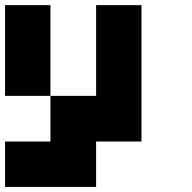

<svg xmlns="http://www.w3.org/2000/svg" viewBox="-20 -740 761 760"><path d="M360.4 -179.7Q360.4 -120.1 360.4 0Q240.2 0 0 0Q0 -59.6 0 -179.7Q59.6 -179.7 179.7 -179.7Q179.7 -240.2 179.7 -360.4Q240.2 -360.4 360.4 -360.4Q360.4 -480.5 360.4 -719.7Q419.9 -719.7 540 -719.7Q540 -540 540 -179.7Q480.5 -179.7 360.4 -179.7ZM0 -719.7Q59.6 -719.7 179.7 -719.7Q179.7 -599.6 179.7 -360.4Q120.1 -360.4 0 -360.4Q0 -480.5 0 -719.7Z"/></svg>

Font: Pixelfont
Style: 5 px
Weight: 400
Designer: Eugene Lysy
Version: Version 1.0.2 (beta)